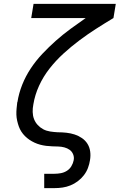

<svg xmlns="http://www.w3.org/2000/svg" viewBox="-20 -755 640 990"><path d="M208 215V141H261Q277 141 293.5 138Q310 135 324.5 126Q339 117 348 102Q357 87 360 71Q363 55 357 40.5Q351 26 339 17.5Q327 9 312 5Q297 1 281 0.5Q265 0 249 -0.5Q233 -1 217.5 -3Q202 -5 187 -9Q172 -13 158 -19.5Q144 -26 131.5 -34.5Q119 -43 108.5 -53.5Q98 -64 90 -76.5Q82 -89 77 -103Q72 -117 68.5 -132.5Q65 -148 64.5 -163.5Q64 -179 65.5 -195Q67 -211 69 -228L70 -229Q77 -274 94.5 -318Q112 -362 138.5 -402Q165 -442 198.5 -477.5Q232 -513 268 -545Q304 -577 343.5 -606Q383 -635 422 -662H141L153 -735H577L565 -662Q520 -635 475.5 -606.5Q431 -578 389 -546.5Q347 -515 307.5 -479Q268 -443 235.5 -401.5Q203 -360 181.5 -313Q160 -266 152 -217Q148 -197 148.5 -177.5Q149 -158 155.5 -141Q162 -124 174.5 -110.5Q187 -97 203 -88.5Q219 -80 238.5 -77Q258 -74 277 -73H278Q301 -73 323 -70.5Q345 -68 365 -61.5Q385 -55 402.5 -43Q420 -31 431 -13.5Q442 4 445 26Q448 48 444 71Q441 91 433.5 111Q426 131 412.5 148.5Q399 166 381 179.5Q363 193 343 201Q323 209 302.5 212Q282 215 261 215Z"/></svg>

Font: Iosevka Extended Oblique
Style: Regular
Weight: 400
Width: 7
Italic angle: -9°
Monospace: yes
Designer: Belleve Invis
Foundry: Belleve Invis
Version: Version 32.0.1; ttfautohint (v1.8.4)